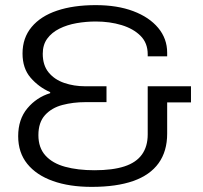

<svg xmlns="http://www.w3.org/2000/svg" viewBox="-20 -718 793 750"><path d="M338 12Q251 12 186.5 -11Q122 -34 86.5 -78Q51 -122 51 -186Q51 -252 87 -295Q123 -338 176 -354V-358Q131 -378 99.5 -414.5Q68 -451 68 -509Q68 -570 103.5 -612.5Q139 -655 203 -676.5Q267 -698 354 -698Q438 -698 500.5 -674.5Q563 -651 598 -609Q633 -567 633 -512V-498H557V-506Q557 -550 529 -578Q501 -606 455 -620Q409 -634 354 -634Q316 -634 279 -627.5Q242 -621 212 -606Q182 -591 164.5 -567Q147 -543 147 -508Q147 -463 170 -435Q193 -407 231 -394Q269 -381 313 -381H396V-319H313Q266 -319 224 -308Q182 -297 156 -268.5Q130 -240 130 -190Q130 -141 157.5 -110.5Q185 -80 234.5 -66.5Q284 -53 349 -53Q420 -53 466 -68Q512 -83 534.5 -114.5Q557 -146 557 -193V-381H726V-318H633V-196Q633 -127 599.5 -80.5Q566 -34 500.5 -11Q435 12 338 12Z"/></svg>

Font: Archivo SemiExpanded Light
Style: Regular
Weight: 300
Width: 6
Designer: Hector Gatti
Foundry: Omnibus-Type
Version: Version 2.001